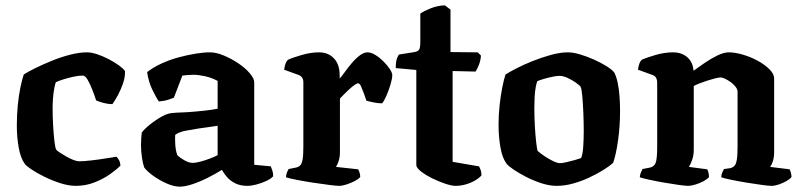

<svg xmlns="http://www.w3.org/2000/svg" viewBox="-20 -696 2999 719"><path d="M264 0Q237 0 206 -10Q175 -20 146.5 -34Q118 -48 98 -61.5Q78 -75 73 -82Q57 -104 50 -143.5Q43 -183 43 -226Q43 -264 46.5 -301Q50 -338 56.5 -369Q63 -400 69 -417Q84 -427 111.5 -440.5Q139 -454 173 -468Q207 -482 242 -491Q277 -500 306 -500Q322 -500 343.5 -493Q365 -486 387 -474.5Q409 -463 425.5 -451Q442 -439 448 -430Q449 -408 441 -384.5Q433 -361 422 -340.5Q411 -320 401 -306Q385 -306 368 -310.5Q351 -315 340 -320Q334 -339 325.5 -360.5Q317 -382 308 -397.5Q299 -413 290 -413Q274 -413 254 -408.5Q234 -404 216.5 -398.5Q199 -393 189 -388Q186 -380 183 -364Q180 -348 178.5 -328.5Q177 -309 177 -290Q177 -259 179 -225Q181 -191 184 -165.5Q187 -140 191 -135Q193 -132 203.5 -125Q214 -118 228 -110Q242 -102 255 -97Q268 -92 276 -92Q294 -92 324 -95.5Q354 -99 380.5 -103.5Q407 -108 416 -109Q420 -106 425 -97.5Q430 -89 431 -76Q418 -62 392.5 -44Q367 -26 334 -13Q301 0 264 0Z M653 3Q631 3 603 -9.5Q575 -22 552 -39Q529 -56 520 -69Q515 -83 511.5 -106.5Q508 -130 508 -154Q508 -168 509 -179.5Q510 -191 511 -200Q517 -208 529 -219Q541 -230 556.5 -241Q572 -252 586.5 -260Q601 -268 610 -270Q619 -273 640 -274Q661 -275 683 -276Q699 -277 714.5 -278.5Q730 -280 745 -281.5Q760 -283 772.5 -285Q785 -287 795 -289V-393Q773 -405 748 -410.5Q723 -416 704 -416Q695 -416 682.5 -415Q670 -414 663 -413L631 -330Q626 -328 611.5 -323Q597 -318 575 -316Q565 -330 550.5 -360Q536 -390 531 -426Q554 -444 584.5 -458Q615 -472 648 -481Q681 -490 712 -495Q743 -500 766 -500Q790 -500 818.5 -488Q847 -476 873 -458.5Q899 -441 915.5 -421.5Q932 -402 932 -388V-79L994 -73Q996 -68 999.5 -58.5Q1003 -49 1003 -36Q994 -26 976.5 -18Q959 -10 940 -5Q921 0 906 0Q880 0 861 -9.5Q842 -19 830 -33Q818 -47 811 -60Q789 -46 759.5 -31Q730 -16 701.5 -6.5Q673 3 653 3ZM702 -86Q712 -86 729.5 -90.5Q747 -95 765.5 -102Q784 -109 795 -115V-225Q779 -223 761 -220Q743 -217 725 -215Q700 -211 675.5 -206.5Q651 -202 636 -191Q635 -175 636.5 -153Q638 -131 644 -115Q654 -105 671 -95.5Q688 -86 702 -86Z M1250 0Q1240 0 1212.5 -3.5Q1185 -7 1152 -12Q1119 -17 1091 -22.5Q1063 -28 1051 -32Q1051 -40 1054 -48.5Q1057 -57 1061 -63L1086 -68Q1097 -70 1103.5 -76Q1110 -82 1113 -98Q1116 -114 1116 -146V-388Q1116 -398 1111.5 -405Q1107 -412 1099 -415L1044 -435Q1046 -448 1049 -457Q1052 -466 1058 -472Q1075 -480 1109.5 -490Q1144 -500 1175 -500Q1209 -500 1230.5 -477.5Q1252 -455 1252 -414V-402Q1258 -408 1269.5 -424Q1281 -440 1295.5 -457.5Q1310 -475 1326 -487.5Q1342 -500 1356 -500Q1370 -500 1386 -490Q1402 -480 1416.5 -465.5Q1431 -451 1440 -437Q1449 -423 1449 -415Q1449 -402 1442.5 -380Q1436 -358 1427 -337.5Q1418 -317 1411 -309Q1396 -309 1379 -312.5Q1362 -316 1352 -319Q1349 -329 1343.5 -344Q1338 -359 1332.5 -371.5Q1327 -384 1321 -384Q1316 -384 1306.5 -377Q1297 -370 1286 -360Q1275 -350 1266 -340.5Q1257 -331 1253 -327V-127Q1253 -106 1247.5 -91Q1242 -76 1238 -71L1321 -62Q1323 -59 1326 -51Q1329 -43 1329 -33Q1322 -25 1307.5 -17.5Q1293 -10 1277 -5Q1261 0 1250 0Z M1686 0Q1672 0 1647.5 -8Q1623 -16 1598 -28.5Q1573 -41 1556 -54.5Q1539 -68 1539 -78V-434L1462 -441Q1462 -465 1466.5 -477Q1471 -489 1475 -492L1532 -501Q1544 -503 1549 -509.5Q1554 -516 1554 -538V-645Q1566 -654 1592 -664.5Q1618 -675 1646 -676L1667 -660V-501L1769 -500L1781 -488Q1780 -470 1773.5 -453.5Q1767 -437 1761 -428L1675 -430V-90L1774 -73Q1776 -69 1779.5 -60.5Q1783 -52 1783 -39Q1773 -28 1757 -19Q1741 -10 1722.5 -5Q1704 0 1686 0Z M2064 0Q2038 0 2008.5 -9.5Q1979 -19 1951.5 -33Q1924 -47 1904 -60.5Q1884 -74 1877 -83Q1861 -104 1854 -144Q1847 -184 1847 -229Q1847 -267 1851 -303Q1855 -339 1861 -369Q1867 -399 1873 -417Q1887 -426 1914 -440Q1941 -454 1975 -467.5Q2009 -481 2043.5 -490.5Q2078 -500 2107 -500Q2126 -500 2151.5 -492.5Q2177 -485 2203 -473.5Q2229 -462 2250 -449Q2271 -436 2280 -425Q2288 -410 2293 -386.5Q2298 -363 2300 -335.5Q2302 -308 2302 -281Q2302 -224 2294.5 -170.5Q2287 -117 2276 -86Q2264 -75 2241 -60.5Q2218 -46 2188.5 -32Q2159 -18 2127 -9Q2095 0 2064 0ZM2077 -85Q2085 -85 2100.5 -88.5Q2116 -92 2132 -96.5Q2148 -101 2156 -104Q2162 -117 2164 -145.5Q2166 -174 2166 -205Q2166 -237 2164.5 -273Q2163 -309 2160.5 -337Q2158 -365 2154 -371Q2150 -377 2136.5 -386.5Q2123 -396 2106 -404Q2089 -412 2075 -412Q2065 -412 2048.5 -408.5Q2032 -405 2016.5 -400.5Q2001 -396 1992 -392Q1989 -385 1986 -368.5Q1983 -352 1982 -332Q1981 -312 1981 -291Q1981 -257 1983 -222.5Q1985 -188 1988 -162.5Q1991 -137 1993 -131Q1996 -128 2006 -120.5Q2016 -113 2029 -105Q2042 -97 2055 -91Q2068 -85 2077 -85Z M2557 0Q2547 0 2522 -3.5Q2497 -7 2468 -12Q2439 -17 2413.5 -22.5Q2388 -28 2376 -32Q2376 -40 2379.5 -48.5Q2383 -57 2386 -63L2412 -68Q2429 -71 2435 -85.5Q2441 -100 2441 -146V-388Q2441 -397 2437 -404.5Q2433 -412 2424 -415L2369 -435Q2371 -448 2374 -457Q2377 -466 2383 -472Q2400 -480 2434.5 -490Q2469 -500 2500 -500Q2533 -500 2554 -481.5Q2575 -463 2577 -431Q2595 -444 2619 -460.5Q2643 -477 2667 -488.5Q2691 -500 2709 -500Q2732 -500 2761.5 -491.5Q2791 -483 2817.5 -468.5Q2844 -454 2861.5 -436.5Q2879 -419 2879 -402V-127Q2879 -106 2874 -91.5Q2869 -77 2864 -71L2937 -62Q2939 -58 2941.5 -50Q2944 -42 2944 -33Q2939 -26 2925 -18Q2911 -10 2896 -5Q2881 0 2869 0Q2859 0 2833 -3.5Q2807 -7 2776.5 -12Q2746 -17 2719.5 -22.5Q2693 -28 2681 -32Q2681 -41 2684.5 -49.5Q2688 -58 2691 -63L2713 -66Q2723 -68 2729.5 -74Q2736 -80 2739 -96.5Q2742 -113 2742 -146V-353Q2742 -361 2735 -370.5Q2728 -380 2717 -388Q2706 -396 2695.5 -401Q2685 -406 2679 -406Q2672 -406 2658 -402.5Q2644 -399 2628.5 -394Q2613 -389 2599 -383.5Q2585 -378 2578 -374V-135Q2578 -115 2572 -97.5Q2566 -80 2560 -71L2628 -62Q2630 -60 2632.5 -51.5Q2635 -43 2635 -33Q2630 -26 2615.5 -18Q2601 -10 2584.5 -5Q2568 0 2557 0Z"/></svg>

Font: Texturina 12pt
Style: Bold
Weight: 700
Designer: Guillermo Torres Carreño
Foundry: Omnibus-Type
Version: Version 1.002